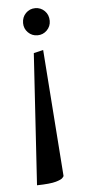

<svg xmlns="http://www.w3.org/2000/svg" viewBox="-52 -492 339 761"><g transform="rotate(-5 118.0 -111.0)"><path d="M118 -461Q140 -461 155.5 -445.5Q171 -430 171 -406Q171 -384 155.5 -368.5Q140 -353 118 -353Q96 -353 80.5 -368.5Q65 -384 65 -406Q65 -430 80.5 -445.5Q96 -461 118 -461ZM64 239 97 -284 135 -293 172 212Q172 212 167 218.5Q162 225 139.5 231.5Q117 238 64 239Z"/></g></svg>

Font: Average
Style: Regular
Weight: 400
Designer: Eduardo Tunni
Foundry: Eduardo Rodriguez Tunni
Version: Version 1.003; ttfautohint (v1.8.4.7-5d5b)